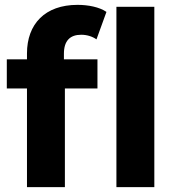

<svg xmlns="http://www.w3.org/2000/svg" viewBox="-20 -770 727 790"><path d="M314 -627C338 -627 360 -620 377 -608L418 -721C389 -741 343 -750 299 -750C165 -750 91 -671 91 -550V-526H8V-406H91V0H247V-406H381V-526H243V-549C243 -602 268 -627 314 -627ZM459 -742V0H615V-742Z"/></svg>

Font: AWKNG-Font
Style: Bold
Weight: 700
Designer: Awakening Church
Foundry: Awakening Church
Version: Version 1.700;PS 001.700;hotconv 1.0.88;makeotf.lib2.5.64775